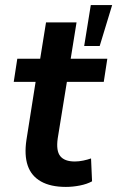

<svg xmlns="http://www.w3.org/2000/svg" viewBox="-20 -725 461 755"><path d="M239 10Q179 10 141 -11.5Q103 -33 89 -74Q75 -115 84 -175L120 -403H34L48 -494H138L161 -637H281L258 -494H402L388 -403H243L207 -181Q200 -132 217 -111Q234 -90 274 -90Q290 -90 307 -93.5Q324 -97 338 -102L342 -12Q322 -1 294 4.5Q266 10 239 10ZM311 -544 337 -705H421L372 -544Z"/></svg>

Font: Nunito Sans 10pt SemiCondensed
Style: Bold Italic
Weight: 700
Width: 4
Italic angle: -9°
Designer: Vernon Adams
Foundry: Vernon Adams
Version: Version 3.101;gftools[0.9.27]